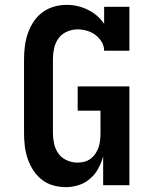

<svg xmlns="http://www.w3.org/2000/svg" viewBox="-20 -763 640 791"><path d="M251 8Q224 8 198 0.5Q172 -7 151.5 -23.5Q131 -40 116.5 -62.5Q102 -85 93.5 -110.5Q85 -136 82 -162.5Q79 -189 79 -215V-520Q79 -546 82.5 -573Q86 -600 94.5 -625Q103 -650 118 -673Q133 -696 154.5 -712Q176 -728 202 -735.5Q228 -743 255 -743Q277 -743 299 -738Q321 -733 341.5 -723Q362 -713 379 -698.5Q396 -684 409 -665V-735H513V-554H409Q409 -574 398.5 -591Q388 -608 372.5 -619.5Q357 -631 338 -636.5Q319 -642 299 -642Q277 -642 255.5 -632.5Q234 -623 221 -605Q208 -587 203 -564.5Q198 -542 198 -520V-215Q198 -193 203 -170.5Q208 -148 221 -130Q234 -112 255.5 -102.5Q277 -93 299 -93Q314 -93 328.5 -97Q343 -101 354.5 -110Q366 -119 374 -131.5Q382 -144 386.5 -157.5Q391 -171 392.5 -186Q394 -201 394 -215V-307H300V-407H513V0H405V-119Q398 -93 385 -69Q372 -45 351.5 -27Q331 -9 304.5 -0.5Q278 8 251 8Z"/></svg>

Font: Iosevka Etoile
Style: Bold
Weight: 700
Designer: Belleve Invis
Foundry: Belleve Invis
Version: Version 28.1.0; ttfautohint (v1.8.4)